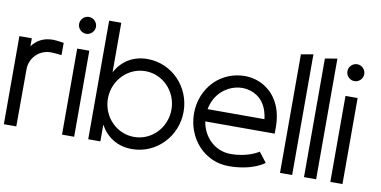

<svg xmlns="http://www.w3.org/2000/svg" viewBox="-77 -1039 2536 1277"><g transform="rotate(10 1191.0 -400.0)"><path d="M84 -541V-595H0V0H84L85 -386C85 -463 147 -525 224 -525C250 -525 298 -519 298 -519V-602C298 -602 249 -610 224 -610C161 -610 114 -583 84 -541Z M475 -580H393V1H475ZM434 -801C403 -801 377 -775 377 -744C377 -713 403 -687 434 -687C465 -687 491 -713 491 -744C491 -775 465 -801 434 -801Z M652 -281V-296C656 -415 750 -511 867 -511C986 -511 1081 -411 1081 -289C1081 -167 986 -67 867 -67C750 -67 656 -162 652 -281ZM652 -466V-800H570V1H652V-112C694 -35 767 15 867 15C1031 15 1163 -121 1163 -289C1163 -457 1031 -593 867 -593C767 -593 694 -543 652 -466Z M1701 -334H1317C1325 -378 1345 -419 1376 -451C1416 -491 1469 -513 1522 -513C1557 -513 1591 -503 1620 -484C1663 -456 1693 -406 1701 -334ZM1318 -508C1263 -451 1233 -373 1233 -292C1233 -122 1356 15 1520 15C1684 15 1760 -49 1760 -49L1708 -116C1708 -116 1640 -67 1520 -67C1413 -67 1333 -146 1316 -251H1785V-301C1783 -426 1732 -507 1665 -552C1623 -580 1573 -594 1523 -594C1449 -594 1373 -565 1318 -508Z M1947 -815 1865 -801V0H1947Z M2109 -815 2027 -801V0H2109Z M2287 -580H2205V1H2287ZM2246 -801C2215 -801 2189 -775 2189 -744C2189 -713 2215 -687 2246 -687C2277 -687 2303 -713 2303 -744C2303 -775 2277 -801 2246 -801Z"/></g></svg>

Font: MintSans
Style: Regular
Weight: 400
Version: Version 2.0